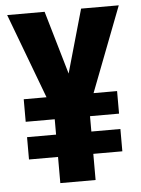

<svg xmlns="http://www.w3.org/2000/svg" viewBox="-52 -755 585 797"><g transform="rotate(-5 240.5 -357.0)"><path d="M241 -450 316 -714H473L337 -360H435V-266H314V-202H435V-109H314V0H167V-109H46V-202H167V-266H46V-360H141L8 -714H164Z"/></g></svg>

Font: Noto Sans Ethiopic ExtraCondensed ExtraBold
Style: Regular
Weight: 800
Width: 2
Designer: Monotype Design Team
Foundry: Monotype Imaging Inc.
Version: Version 2.102; ttfautohint (v1.8.4.7-5d5b)